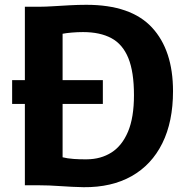

<svg xmlns="http://www.w3.org/2000/svg" viewBox="-20 -771 786 799"><path d="M83.5 0V-338.5H30.5V-437.5H83.5V-743H147.5Q168.5 -743 200.5 -745Q232.5 -747 269 -749Q305.5 -751 339.5 -751Q525 -751 612.5 -656.5Q700 -562 700 -391.5Q700 -264.5 655.5 -174.8Q611 -85 527.8 -38Q444.5 9 328 8Q280 7 231.5 3.5Q183 0 141.5 0ZM240.5 -116.5Q259.5 -111.5 287 -109.5Q314.5 -107.5 341.5 -108Q400 -108.5 444 -136.5Q488 -164.5 512.8 -223.2Q537.5 -282 537.5 -375Q537.5 -472 514 -529.5Q490.5 -587 443.5 -612.2Q396.5 -637.5 325.5 -637.5Q302.5 -637.5 279 -635.5Q255.5 -633.5 240.5 -630.5V-437.5H408V-338.5H240.5Z"/></svg>

Font: Koeln Type Sans
Style: Bold
Weight: 700
Designer: Eben Sorkin
Foundry: Eben Sorkin
Version: Version 2.001